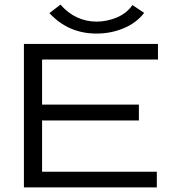

<svg xmlns="http://www.w3.org/2000/svg" viewBox="-20 -815 790 835"><path d="M84 0V-624H667V-556H163V-360H584V-291H163V-68H662V0ZM556 -793 607 -759Q573 -715 517.5 -692Q462 -669 400 -669Q277 -669 195 -758L243 -795Q275 -758 315 -739.5Q355 -721 400 -721Q445 -721 488 -739Q531 -757 556 -793Z"/></svg>

Font: Inconsolata ExtraExpanded
Style: Regular
Weight: 400
Width: 8
Monospace: yes
Designer: Raph Levien, Cyreal, Brenton Simpson
Foundry: Raph Levien, Cyreal, Google
Version: Version 3.001; ttfautohint (v1.8.2.53-6de2)